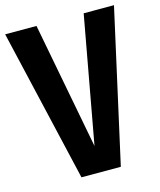

<svg xmlns="http://www.w3.org/2000/svg" viewBox="-116 -820 751 900"><g transform="rotate(-15 259.0 -370.0)"><path d="M523 -740H376L264 -126L147 -740H-5L167 0H358Z"/></g></svg>

Font: Glow Sans TC Compressed
Style: Bold
Weight: 700
Width: 2
Designer: Ryoko NISHIZUKA (kana, bopomofo & ideographs); Paul D. Hunt (Latin, Greek & Cyrillic); Sandoll Communications, Soo-young
Version: Version 0.93